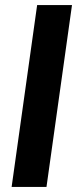

<svg xmlns="http://www.w3.org/2000/svg" viewBox="-20 -740 319 760"><path d="M26 0 127 -720H265L164 0Z"/></svg>

Font: Chivo Medium SemiBold
Style: Italic
Weight: 600
Italic angle: -8.05°
Version: Version 2.002